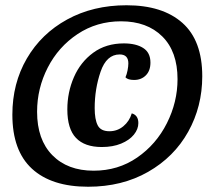

<svg xmlns="http://www.w3.org/2000/svg" viewBox="-20 -634 816 730"><path d="M461 -614Q598 -614 673.5 -547Q749 -480 749 -344Q749 -229 695.5 -133Q642 -37 543 19.5Q444 76 315 76Q176 76 101.5 7.5Q27 -61 27 -198Q27 -317 82 -411.5Q137 -506 235.5 -560Q334 -614 461 -614ZM336 15Q429 15 501.5 -35Q574 -85 614.5 -165.5Q655 -246 655 -333Q655 -438 597 -495.5Q539 -553 440 -553Q348 -553 275 -504.5Q202 -456 161.5 -377Q121 -298 121 -209Q121 -103 179 -44Q237 15 336 15ZM340 -223Q340 -180 351.5 -157.5Q363 -135 396 -135Q426 -135 449 -154Q472 -173 481 -203Q506 -196 506 -166Q506 -143 489 -122Q472 -101 440.5 -88Q409 -75 367 -75Q302 -75 269 -109.5Q236 -144 236 -218Q236 -283 261 -340.5Q286 -398 334.5 -433.5Q383 -469 451 -469Q497 -469 524.5 -451.5Q552 -434 552 -396Q552 -365 534.5 -347.5Q517 -330 490 -330Q466 -330 457 -340Q462 -351 465 -366.5Q468 -382 468 -393Q468 -427 435 -427Q385 -427 362.5 -361.5Q340 -296 340 -223Z"/></svg>

Font: Sansita
Style: Italic
Weight: 400
Italic angle: -11°
Designer: Pablo Cosgaya
Foundry: Omnibus-Type
Version: Version 1.006